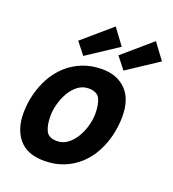

<svg xmlns="http://www.w3.org/2000/svg" viewBox="-142 -882 904 1005"><g transform="rotate(20 310.0 -379.5)"><path d="M217 15Q123 15 77 -39.5Q31 -94 31 -183Q31 -236 44 -288Q57 -340 82 -385.5Q107 -431 144.5 -465.5Q182 -500 231.5 -520Q281 -540 342 -540Q424 -540 474 -490Q524 -440 524 -342Q524 -289 511.5 -237Q499 -185 474.5 -139.5Q450 -94 413 -59.5Q376 -25 327 -5Q278 15 217 15ZM245 -105Q278 -105 304 -124.5Q330 -144 348.5 -175Q367 -206 376.5 -241.5Q386 -277 386 -308Q386 -360 371 -390.5Q356 -421 309 -421Q276 -421 250 -401.5Q224 -382 206 -351Q188 -320 178.5 -284.5Q169 -249 169 -218Q169 -166 184 -135.5Q199 -105 245 -105ZM223 -571 171 -637 330 -774 396 -685ZM447 -571 395 -637 554 -774 620 -685Z"/></g></svg>

Font: Ubuntu Sans Mono
Style: Bold Italic
Weight: 700
Italic angle: -13.5°
Monospace: yes
Designer: Dalton Maag Ltd
Foundry: Dalton Maag Ltd
Version: Version 1.006